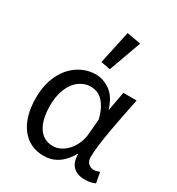

<svg xmlns="http://www.w3.org/2000/svg" viewBox="-185 -885 931 1012"><g transform="rotate(30 280.0 -379.0)"><path d="M233 12Q191 12 157 -4Q123 -20 98 -51.5Q73 -83 59.5 -128.5Q46 -174 46 -234Q46 -297 63.5 -346Q81 -395 110.5 -428.5Q140 -462 178.5 -480Q217 -498 259 -498Q304 -498 346 -469Q388 -440 409 -371H411L432 -486H513Q503 -438 492.5 -385.5Q482 -333 473 -282Q464 -231 458 -185.5Q452 -140 452 -107Q452 -82 466 -69Q480 -56 500 -56Q508 -56 517 -58.5Q526 -61 534 -64L546 -1Q535 4 520 8Q505 12 483 12Q439 12 413 -12Q387 -36 387 -87H384Q328 12 233 12ZM250 -57Q274 -57 297 -69Q320 -81 338 -101.5Q356 -122 368 -149.5Q380 -177 382 -208L390 -299Q380 -339 366 -364Q352 -389 336 -403.5Q320 -418 302.5 -423.5Q285 -429 268 -429Q242 -429 217 -416.5Q192 -404 173 -380Q154 -356 142.5 -319.5Q131 -283 131 -235Q131 -150 162 -103.5Q193 -57 250 -57ZM251 -569 294 -770 379 -755 308 -558Z"/></g></svg>

Font: CV Source Sans
Style: Regular
Weight: 400
Designer: Paul D. Hunt
Foundry: Adobe Systems Incorporated
Version: Version 3.001